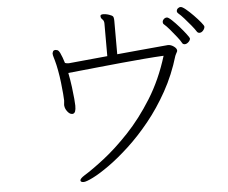

<svg xmlns="http://www.w3.org/2000/svg" viewBox="-55 -817 1110 934"><g transform="rotate(-5 500.0 -349.5)"><path d="M941 -620Q951 -620 959 -629.5Q967 -639 967 -648Q967 -653 953.5 -669.5Q940 -686 921 -705.5Q902 -725 885 -739Q868 -753 860 -753Q852 -753 846 -747.5Q840 -742 840 -734Q840 -728 846 -723Q857 -714 873.5 -695.5Q890 -677 905.5 -658Q921 -639 927 -629Q932 -620 941 -620ZM289 -281H293Q301 -283 304.5 -292Q308 -301 308 -320Q308 -328 306 -352.5Q304 -377 299.5 -411.5Q295 -446 288 -481Q307 -483 347 -487Q387 -491 440 -496.5Q493 -502 550.5 -507.5Q608 -513 662 -517.5Q716 -522 757 -524Q722 -410 665.5 -319.5Q609 -229 545 -161.5Q481 -94 422.5 -48.5Q364 -3 323 22Q301 36 301 45Q301 48 304 51Q309 54 316 54Q329 54 363 37Q397 20 444 -13.5Q491 -47 544 -96Q597 -145 648.5 -208.5Q700 -272 743.5 -350Q787 -428 814 -519Q816 -524 818 -527.5Q820 -531 822 -535Q825 -540 825 -543Q825 -554 811 -564Q797 -574 783 -574Q781 -574 744 -570.5Q707 -567 650.5 -562Q594 -557 533 -551V-714Q533 -724 531 -731.5Q529 -739 517 -743Q511 -746 501 -748.5Q491 -751 482 -751Q469 -751 468 -744V-742Q468 -733 476 -726Q484 -719 484 -705V-546L296 -528H292Q284 -528 276 -531Q272 -545 267 -558Q262 -571 257 -582Q255 -586 252 -590Q249 -594 245 -596Q239 -598 236 -598Q225 -598 222.5 -590.5Q220 -583 220 -583Q220 -574 223.5 -563.5Q227 -553 228 -548Q234 -527 239.5 -497.5Q245 -468 248.5 -437.5Q252 -407 254 -383Q256 -359 256 -351V-348Q256 -343 255 -337.5Q254 -332 254 -327Q254 -325 254.5 -323.5Q255 -322 255 -320Q257 -307 267.5 -294Q278 -281 289 -281ZM892 -597Q892 -600 879 -617.5Q866 -635 847.5 -656Q829 -677 812.5 -692.5Q796 -708 789 -708Q780 -708 773.5 -701.5Q767 -695 767 -687Q767 -680 772 -676Q783 -667 799.5 -647.5Q816 -628 831 -609Q846 -590 851 -580Q855 -571 865 -571Q874 -571 883 -579.5Q892 -588 892 -597Z"/></g></svg>

Font: Klee One
Style: Regular
Weight: 400
Designer: Fontworks Inc.
Foundry: Fontworks Inc.
Version: Version 1.100